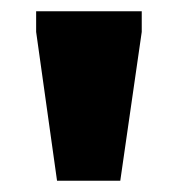

<svg xmlns="http://www.w3.org/2000/svg" viewBox="-20 -718 314 340"><path d="M81 -398 44 -661.5V-698H231V-661.5L193 -398Z"/></svg>

Font: Newsreader 9pt ExtraBold
Style: Regular
Weight: 800
Designer: Hugues Gentile
Foundry: Production Type
Version: Version 1.003